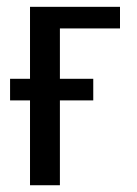

<svg xmlns="http://www.w3.org/2000/svg" viewBox="-20 -548 405 568"><path d="M68.8 -527.8H335V-463.9H157.2V-314.9H255.9V-251H157.2V0H68.8V-251H9.8V-314.9H68.8Z"/></svg>

Font: Libra Sans Modern
Style: Regular
Weight: 400
Foundry: Stefan Peev, Context Ltd
Version: Version 1.000